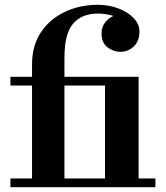

<svg xmlns="http://www.w3.org/2000/svg" viewBox="-20 -780 693 800"><path d="M23.5 -36.5H113.5V-423.5H23.5V-460H113.5V-511.5Q113.5 -589.5 150.2 -645Q187 -700.5 249.5 -730.2Q312 -760 388 -760Q433.5 -760 473 -745Q512.5 -730 536.8 -704.8Q561 -679.5 561 -648.5Q561 -608.5 537.2 -586.2Q513.5 -564 481 -564Q453 -564 428 -582.8Q403 -601.5 403 -641Q403 -667.5 417.8 -686.2Q432.5 -705 452.5 -713.5Q420.5 -723.5 388 -723.5Q320.5 -723.5 284.5 -681.2Q248.5 -639 248.5 -540V-460H557.5V-36.5H627.5V0H23.5ZM417.5 -423.5H248.5V-36.5H417.5Z"/></svg>

Font: Bodoni* 06pt
Style: Bold
Weight: 700
Version: Version 2.3